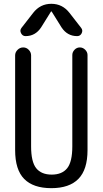

<svg xmlns="http://www.w3.org/2000/svg" viewBox="-20 -980 540 1010"><path d="M59.6 -190.4V-688.5Q59.6 -705.1 72.3 -717.8Q85 -730.5 102.1 -730.5Q119.1 -730.5 131.3 -717.8Q143.6 -705.1 143.6 -688.5V-210Q143.6 -128.9 170.4 -95.2Q197.3 -61.5 252 -61.5Q306.6 -61.5 333.5 -95.2Q360.4 -128.9 360.4 -210V-690.4Q360.4 -706.1 372.1 -718.3Q383.8 -730.5 399.9 -730.5Q416 -730.5 428.2 -718.3Q440.4 -706.1 440.4 -690.4V-190.4Q440.4 -87.9 392.6 -39.1Q344.7 9.8 250 9.8Q155.3 9.8 107.4 -38.6Q59.6 -86.9 59.6 -190.4ZM345.7 -912.1 407.2 -833Q417 -820.3 409.7 -805.2Q402.3 -790 385.7 -790Q334 -790 303.7 -835.9L252 -918.9Q252 -919.9 250 -919.9Q248 -919.9 248 -918.9L196.3 -835.9Q166 -790 114.3 -790Q98.6 -790 90.8 -805.2Q83 -820.3 92.8 -833L154.3 -912.1Q191.4 -960 250 -960Q308.6 -960 345.7 -912.1Z"/></svg>

Font: Rounded-X Mgen+ 2m regular
Style: Regular
Weight: 400
Designer: [Source Han Sans]
Ryoko NISHIZUKA  (kana & ideographs); Paul D. Hunt (Latin, Greek & Cyrillic); Wenlong ZHANG  (bopomofo
Version: Version 1.059.20150602